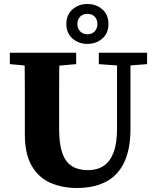

<svg xmlns="http://www.w3.org/2000/svg" viewBox="-20 -920 779 958"><path d="M364 18Q289 18 230 -8.5Q171 -35 137.5 -94Q104 -153 104 -248V-359Q104 -408 104 -457.5Q104 -507 103.5 -557.5Q103 -608 102 -657H277Q276 -609 275.5 -559Q275 -509 275 -459Q275 -409 275 -359V-276Q275 -201 291 -156Q307 -111 339 -91Q371 -71 419 -71Q464 -71 496.5 -92Q529 -113 546.5 -159Q564 -205 564 -279V-657H631V-278Q631 -175 599.5 -109.5Q568 -44 508.5 -13Q449 18 364 18ZM29 -600V-657H360V-600L214 -587H173ZM473 -600V-657H714V-600L610 -592H581ZM416 -701Q372 -701 341.5 -728Q311 -755 311 -800Q311 -846 341.5 -873Q372 -900 416 -900Q460 -900 490.5 -873.5Q521 -847 521 -800Q521 -754 490.5 -727.5Q460 -701 416 -701ZM416 -749Q439 -749 452.5 -763.5Q466 -778 466 -800Q466 -823 452.5 -837Q439 -851 416 -851Q394 -851 380 -837Q366 -823 366 -800Q366 -778 380 -763.5Q394 -749 416 -749Z"/></svg>

Font: Source Serif 4 18pt
Style: Bold
Weight: 700
Designer: Frank Grießhammer
Foundry: Adobe Systems Incorporated
Version: Version 4.004;hotconv 1.0.116;makeotfexe 2.5.65601